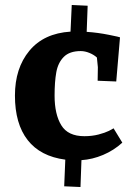

<svg xmlns="http://www.w3.org/2000/svg" viewBox="-20 -709 546 771"><path d="M307.1 -65.9 303.2 42 237.8 39.1 242.2 -67.9Q142.1 -81.1 91.1 -146.5Q40 -211.9 40 -325.2Q40 -435.1 97.9 -505.1Q155.8 -575.2 263.2 -582L268.1 -689L332 -686L328.1 -581.1Q373 -578.1 417.5 -569.1Q461.9 -560.1 461.9 -559.1L446.8 -381.8L372.1 -384.8L373 -439L369.1 -478Q356.9 -489.3 338.9 -496.6Q320.8 -503.9 304.2 -503.9Q259.3 -503.9 236.1 -480.5Q212.9 -457 206.1 -418.9Q199.2 -380.9 199.2 -325.2Q199.2 -250 226.1 -206.1Q252.9 -162.1 318.8 -162.1Q349.6 -162.1 375.7 -168.9Q401.9 -175.8 417 -183.3Q432.1 -190.9 436 -193.8L471.2 -136.2Q437 -105 394 -86.9Q351.1 -68.8 307.1 -65.9Z"/></svg>

Font: Sura
Style: Bold
Weight: 700
Designer: Carolina Giovagnoli
Foundry: Huerta Tipografica
Version: Version 1.002;PS 001.002;hotconv 1.0.70;makeotf.lib2.5.58329